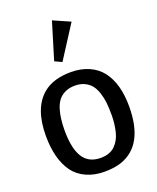

<svg xmlns="http://www.w3.org/2000/svg" viewBox="-214 -1348 1216 1488"><g transform="rotate(-20 393.5 -604.0)"><path d="M50.8 0ZM402.3 -798.3Q481.4 -798.3 547.6 -769.8Q613.8 -741.2 654.8 -687.5Q735.8 -581.5 735.8 -395.5Q736.3 -74.7 523.4 -2.4Q465.8 17.1 384 17.1Q302.2 17.1 235.6 -12.9Q168.9 -43 128.9 -99.1Q50.8 -208.5 50.8 -399.9Q50.8 -625.5 169.9 -727.1Q253.9 -798.3 402.3 -798.3ZM224.6 -564Q202.1 -494.6 201.7 -389.6Q201.7 -224.1 258.8 -152.3Q305.7 -93.8 393.1 -93.8Q469.2 -93.8 512 -135.5Q554.7 -177.2 570.1 -242.9Q585.4 -308.6 585.4 -374.5Q585.4 -440.4 580.6 -481.9Q575.7 -523.4 562.7 -563.2Q549.8 -603 528.8 -629.6Q507.8 -656.2 473.9 -672.6Q439.9 -689 394.3 -689Q348.6 -689 314.2 -672.9Q279.8 -656.7 258.5 -630.1Q237.3 -603.5 224.6 -564ZM309.1 -920.9 401.4 -1225.1 541 -1163.6 367.7 -893.6Z"/></g></svg>

Font: Dhyana
Style: Bold
Weight: 700
Foundry: Vernon Adams
Version: Version 1.002; ttfautohint (v0.8.51-6076)